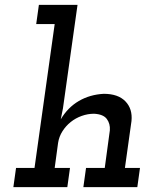

<svg xmlns="http://www.w3.org/2000/svg" viewBox="-20 -770 620 790"><path d="M334 -79H411L432 -234Q434 -261 419.5 -280.5Q405 -300 367 -302Q341 -302 316 -293Q291 -284 271 -268Q251 -252 237 -230Q223 -208 219 -182L205 -79H268L257 0H35L46 -79H122L205 -671H129L140 -750H299L239 -324L230 -279Q259 -328 304.5 -354.5Q350 -381 407 -384Q466 -384 496 -353Q526 -322 521 -272L494 -79H556L545 0H323Z"/></svg>

Font: Josefin Slab
Style: Bold Italic
Weight: 700
Italic angle: -12°
Designer: Santiago Orozco
Foundry: Typemade
Version: Version 2.000